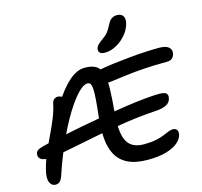

<svg xmlns="http://www.w3.org/2000/svg" viewBox="-136 -1149 1373 1307"><g transform="rotate(-15 550.5 -495.5)"><path d="M98 8Q82 8 70 -2.5Q58 -13 53.5 -34Q49 -55 55 -87Q67 -145 90.5 -202Q114 -259 141 -314.5Q168 -370 190.5 -424Q213 -478 224 -530Q227 -547 238 -557Q249 -567 266 -567Q282 -567 294 -557.5Q306 -548 319 -530L267 -518Q328 -614 383.5 -662Q439 -710 493 -710Q546 -710 574.5 -691Q603 -672 613.5 -631Q624 -590 622.5 -526.5Q621 -463 613 -374Q604 -285 612.5 -224Q621 -163 654 -132.5Q687 -102 751 -102Q798 -102 833 -109Q868 -116 892 -126Q916 -136 933 -143Q950 -150 963 -150Q984 -150 992.5 -137.5Q1001 -125 997 -104Q991 -75 961.5 -49.5Q932 -24 879 -8.5Q826 7 749 7Q661 7 607 -20.5Q553 -48 527 -97.5Q501 -147 496 -214.5Q491 -282 500 -363Q508 -434 511.5 -480.5Q515 -527 513.5 -553.5Q512 -580 505 -591Q498 -602 483 -602Q456 -602 417 -562Q378 -522 332 -448Q286 -374 238.5 -270Q191 -166 148 -38Q140 -15 128.5 -3.5Q117 8 98 8ZM94 -177Q72 -177 56 -183Q40 -189 33 -200.5Q26 -212 29 -229Q31 -242 42.5 -250.5Q54 -259 87 -268Q144 -282 218.5 -297.5Q293 -313 375.5 -329Q458 -345 540.5 -359Q623 -373 699 -384Q775 -395 836.5 -401Q898 -407 937 -407Q974 -407 986.5 -396Q999 -385 994 -361Q987 -329 957 -316Q927 -303 889 -301Q780 -294 678 -279Q576 -264 485 -246.5Q394 -229 318 -213.5Q242 -198 185 -187.5Q128 -177 94 -177ZM605 -570Q563 -570 545.5 -587Q528 -604 533 -629Q536 -644 545 -653.5Q554 -663 579 -668Q635 -679 695.5 -686.5Q756 -694 815 -699.5Q874 -705 926 -707.5Q978 -710 1016 -710Q1065 -710 1085 -692.5Q1105 -675 1100 -649Q1097 -630 1084 -617Q1071 -604 1045 -604Q954 -604 882.5 -599Q811 -594 756.5 -587Q702 -580 664.5 -575Q627 -570 605 -570ZM656 -773Q630 -773 619.5 -783.5Q609 -794 612 -811Q615 -826 626 -837.5Q637 -849 658 -864Q687 -884 701 -901.5Q715 -919 729 -947Q744 -978 760.5 -988.5Q777 -999 797 -999Q828 -999 840 -980.5Q852 -962 846 -933Q837 -891 806.5 -854Q776 -817 735.5 -795Q695 -773 656 -773Z"/></g></svg>

Font: Shantell Sans Medium
Style: Italic
Weight: 500
Italic angle: -11°
Designer: Stephen Nixon, Anya Danilova, Shantell Martin
Foundry: Arrow Type
Version: Version 1.011;[c5ecc13dd]